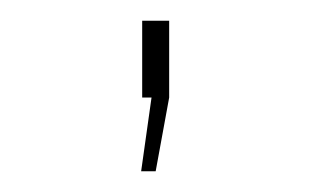

<svg xmlns="http://www.w3.org/2000/svg" viewBox="-20 -84 300 185"><path d="M130 81H116L126 10H117V-64H143V10Z"/></svg>

Font: Raleway
Style: Thin
Weight: 100
Designer: Matt McInerney, Pablo Impallari, Rodrigo Fuenzalida
Foundry: Matt McInerney, Pablo Impallari, Rodrigo Fuenzalida
Version: Version 3.000